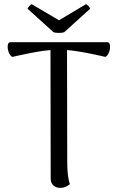

<svg xmlns="http://www.w3.org/2000/svg" viewBox="-20 -897 568 928"><path d="M512 -671Q512 -656 505.5 -641Q499 -626 489 -622L463 -628Q359 -651 304 -655L305 -114Q305 -41 318 -7Q297 11 271 11Q251 11 238 -1Q225 -13 225 -33L224 -655Q188 -652 152.5 -645.5Q117 -639 62 -627L40 -622Q30 -626 23.5 -641Q17 -656 17 -671Q17 -693 31 -693H498Q512 -693 512 -671ZM264 -738Q248 -738 239 -741L113 -855Q115 -860 121.5 -867.5Q128 -875 133 -877L265 -799L396 -877Q401 -875 407.5 -867.5Q414 -860 416 -855L290 -741Q281 -738 264 -738Z"/></svg>

Font: Arima Madurai
Style: Regular
Weight: 400
Designer: Joana Correia and Natanael Gama
Foundry: NDISCOVER
Version: Version 1.019